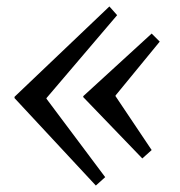

<svg xmlns="http://www.w3.org/2000/svg" viewBox="-20 -568 557 595"><path d="M277 7 25 -264V-268L319 -548L343 -521L124 -264V-262L306 -19ZM421 -77 238 -267V-270L450 -464L475 -439L338 -272V-270L450 -103Z"/></svg>

Font: Lora
Style: Italic
Weight: 400
Italic angle: -3°
Designer: Olga Karpushina, Alexei Vanyashin (Cyrillic)
Foundry: Cyreal
Version: Version 3.008